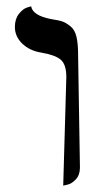

<svg xmlns="http://www.w3.org/2000/svg" viewBox="-20 -579 325 605"><path d="M179.2 5.9 189 -335.9Q189 -376 171.4 -390.9Q153.8 -405.8 110.8 -413.1Q73.7 -418.9 50.3 -441.4Q26.9 -463.9 26.9 -494.1Q26.9 -519 39.3 -534.9Q51.8 -550.8 64.9 -555.2L78.1 -559.1Q83 -530.3 140.1 -519Q166 -515.1 177.5 -511Q189 -506.8 202.4 -495.8Q215.8 -484.9 220.9 -463.4Q226.1 -441.9 226.1 -405.8L231.9 -50.8Q231.9 -27.8 219 -13.9Q206.1 0 192.4 2.9Z"/></svg>

Font: Linux Libertine
Style: Regular
Weight: 400
Designer: Philipp H. Poll
Foundry: Philipp H. Poll
Version: Version 5.3.0 ; ttfautohint (v0.9)